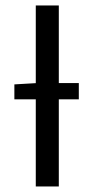

<svg xmlns="http://www.w3.org/2000/svg" viewBox="-20 -676 338 696"><path d="M32.1 -315.9V-370.1L113.2 -374.8H265.7V-315.9ZM109.7 0V-656.3H193.2V0Z"/></svg>

Font: Source Sans Variable
Style: Regular
Weight: 200
Designer: Paul D. Hunt
Foundry: Adobe Systems Incorporated
Version: Version 3.006;hotconv 1.0.111;makeotfexe 2.5.65597